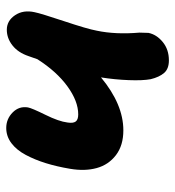

<svg xmlns="http://www.w3.org/2000/svg" viewBox="8 -572 577 634"><g transform="rotate(-90 297.0 -254.5)"><path d="M184.1 -136.2Q134.3 -136.2 102.3 -160.6Q70.3 -185.1 59.6 -224.1Q48.8 -263.2 57.1 -312Q64.5 -356 75.7 -392.1Q86.9 -428.2 103 -458.5Q119.1 -488.8 141.8 -505.9Q164.6 -522.9 191.9 -522.9Q221.7 -522.9 243.2 -501.7Q264.6 -480.5 259.8 -451.2Q257.3 -438 235.4 -393.6Q213.4 -349.1 210 -320.8Q207 -302.2 213.1 -293.7Q219.2 -285.2 236.8 -285.2Q280.3 -285.2 329.3 -320.8Q378.4 -356.4 418.9 -419.9Q428.2 -446.8 429.2 -449.2Q440.9 -483.9 464.6 -502.4Q488.3 -521 516.1 -521Q545.9 -521 564.2 -493.9Q582.5 -466.8 574.2 -429.2Q570.3 -409.2 544.7 -332.3Q519 -255.4 513.2 -224.1Q500 -161.6 506.8 -83Q506.3 -76.7 506.3 -66.9Q506.3 -57.1 505.9 -53.2Q500.5 -26.4 475.8 -6.1Q451.2 14.2 415 14.2Q387.2 14.2 373.5 -1.7Q359.9 -17.6 353 -45.9Q348.1 -72.8 349.9 -118.4Q351.6 -164.1 358.9 -210Q270 -136.2 184.1 -136.2Z"/></g></svg>

Font: Shantell Sans Normal
Style: Bold Italic
Weight: 700
Italic angle: -11.31°
Designer: Stephen Nixon, Anya Danilova, Shantell Martin
Foundry: Arrow Type
Version: Version 1.006;[559af2be0]